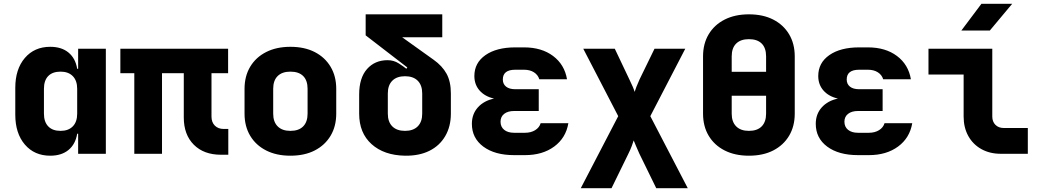

<svg xmlns="http://www.w3.org/2000/svg" viewBox="-20 -805 5440 1005"><path d="M243 10Q160 10 110 -48.5Q60 -107 60 -205V-345Q60 -443 110 -501.5Q160 -560 243 -560Q302 -560 338.5 -530Q375 -500 384 -445H389V-550H534V0H389V-105H384Q375 -50 338.5 -20Q302 10 243 10ZM297 -120Q338 -120 361 -143.5Q384 -167 384 -210V-340Q384 -383 361 -406.5Q338 -430 297 -430Q255 -430 232.5 -407Q210 -384 210 -340V-210Q210 -167 232.5 -143.5Q255 -120 297 -120Z M1137 5Q1047 5 994.5 -47.5Q942 -100 942 -190V-422H828V0H683V-422H610V-550H1174V-422H1087V-195Q1087 -165 1104.5 -147.5Q1122 -130 1151 -130H1175V5Z M1500 10Q1427 10 1373 -17.5Q1319 -45 1289.5 -94.5Q1260 -144 1260 -210V-340Q1260 -406 1289.5 -455.5Q1319 -505 1373 -532.5Q1427 -560 1500 -560Q1574 -560 1627.5 -532.5Q1681 -505 1710.5 -455.5Q1740 -406 1740 -340V-210Q1740 -144 1710.5 -94.5Q1681 -45 1627.5 -17.5Q1574 10 1500 10ZM1500 -120Q1544 -120 1567 -143.5Q1590 -167 1590 -210V-340Q1590 -384 1567 -407Q1544 -430 1500 -430Q1457 -430 1433.5 -407Q1410 -384 1410 -340V-210Q1410 -167 1433.5 -143.5Q1457 -120 1500 -120Z M2100 10Q1990 8 1925 -50.5Q1860 -109 1860 -210V-310Q1860 -397 1901 -443.5Q1942 -490 2009 -490Q2041 -490 2067.5 -473Q2094 -456 2107 -445L2112 -452L1894 -620V-730H2295V-610H2085L2250 -492Q2295 -460 2317.5 -419Q2340 -378 2340 -316V-210Q2340 -143 2310.5 -92.5Q2281 -42 2227.5 -15.5Q2174 11 2100 10ZM2100 -120Q2143 -120 2166.5 -143.5Q2190 -167 2190 -210V-316Q2190 -359 2166.5 -382.5Q2143 -406 2100 -406Q2057 -406 2033.5 -382.5Q2010 -359 2010 -316V-210Q2010 -167 2033.5 -143.5Q2057 -120 2100 -120Z M2728 7H2671Q2570 7 2510 -37.5Q2450 -82 2450 -157Q2450 -208 2481.5 -243Q2513 -278 2566 -289Q2518 -300 2490.5 -331Q2463 -362 2463 -407Q2463 -476 2521 -516.5Q2579 -557 2677 -557H2723Q2815 -557 2875 -512Q2935 -467 2948 -390H2803Q2796 -413 2775 -426.5Q2754 -440 2723 -440H2677Q2612 -440 2612 -389Q2612 -365 2629 -351.5Q2646 -338 2677 -338H2800V-224H2671Q2638 -224 2619 -209Q2600 -194 2600 -168Q2600 -141 2619 -125.5Q2638 -110 2671 -110H2728Q2759 -110 2781 -123.5Q2803 -137 2810 -160H2955Q2942 -83 2881 -38Q2820 7 2728 7Z M3020 180 3216 -197 3033 -550H3198L3274 -390Q3285 -368 3292.5 -350Q3300 -332 3302 -324Q3304 -332 3311 -350Q3318 -368 3328 -390L3406 -550H3567L3384 -197L3580 180H3415L3327 0Q3317 -22 3309 -41Q3301 -60 3297 -70Q3294 -60 3287 -41Q3280 -22 3269 0L3181 180Z M3900 10Q3827 10 3773 -17.5Q3719 -45 3689.5 -94.5Q3660 -144 3660 -210V-510Q3660 -576 3689.5 -625.5Q3719 -675 3773 -702.5Q3827 -730 3900 -730Q3974 -730 4027.5 -702.5Q4081 -675 4110.5 -625.5Q4140 -576 4140 -510V-210Q4140 -144 4110.5 -94.5Q4081 -45 4027.5 -17.5Q3974 10 3900 10ZM3810 -429H3990V-510Q3990 -554 3967 -577Q3944 -600 3900 -600Q3857 -600 3833.5 -577Q3810 -554 3810 -510ZM3900 -120Q3944 -120 3967 -143.5Q3990 -167 3990 -210V-304H3810V-210Q3810 -167 3833.5 -143.5Q3857 -120 3900 -120Z M4528 7H4471Q4370 7 4310 -37.5Q4250 -82 4250 -157Q4250 -208 4281.5 -243Q4313 -278 4366 -289Q4318 -300 4290.5 -331Q4263 -362 4263 -407Q4263 -476 4321 -516.5Q4379 -557 4477 -557H4523Q4615 -557 4675 -512Q4735 -467 4748 -390H4603Q4596 -413 4575 -426.5Q4554 -440 4523 -440H4477Q4412 -440 4412 -389Q4412 -365 4429 -351.5Q4446 -338 4477 -338H4600V-224H4471Q4438 -224 4419 -209Q4400 -194 4400 -168Q4400 -141 4419 -125.5Q4438 -110 4471 -110H4528Q4559 -110 4581 -123.5Q4603 -137 4610 -160H4755Q4742 -83 4681 -38Q4620 7 4528 7Z M5219 0Q5161 0 5117 -24.5Q5073 -49 5048.5 -93Q5024 -137 5024 -195V-415H4840V-550H5174V-195Q5174 -168 5190.5 -151.5Q5207 -135 5234 -135H5360V0ZM5012 -645 5117 -785H5278L5161 -645Z"/></svg>

Font: NKDuy Mono ExtraBold
Style: Regular
Weight: 800
Monospace: yes
Designer: NKDuy
Foundry: NKDuy
Version: Version 2.251; ttfautohint (v1.8.4.7-5d5b)